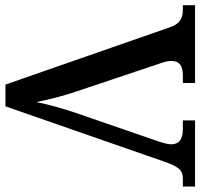

<svg xmlns="http://www.w3.org/2000/svg" viewBox="-36 -718 754 723"><g transform="rotate(90 341.5 -357.0)"><path d="M84 -617 299 0H381L587 -592C609 -656 622 -668 654 -668H683V-714H434V-668H467C504 -668 524 -654 524 -624C524 -613 519 -595 514 -579L406 -266C388 -213 373 -159 365 -116C356 -160 342 -218 325 -267L218 -586C213 -600 210 -614 210 -625C210 -656 230 -668 263 -668H293V-714H0V-668H16C49 -668 71 -658 84 -617Z"/></g></svg>

Font: Noto Serif Oriya Medium
Style: Regular
Weight: 500
Designer: David Williams
Foundry: Google LLC, David Williams
Version: Version 1.051